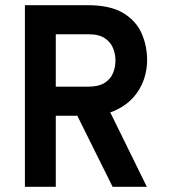

<svg xmlns="http://www.w3.org/2000/svg" viewBox="-20 -720 656 740"><path d="M76 0V-700H318Q404.5 -700 454.5 -670Q504.5 -640 525.8 -591.5Q547 -543 547 -488Q547 -449 534 -412.2Q521 -375.5 495 -345.8Q469 -316 429.8 -297Q390.5 -278 338 -274H195V0ZM414 0 271 -288 398 -301 546 0ZM195 -386H320Q360 -386 383 -400.5Q406 -415 415.5 -438Q425 -461 425 -487Q425 -510.5 416 -533.8Q407 -557 384.2 -572.5Q361.5 -588 320 -588H195Z"/></svg>

Font: Overpass Mono Light
Style: Regular
Weight: 300
Monospace: yes
Designer: Delve Withrington, Dave Bailey
Foundry: Delve Fonts LLC
Version: Version 4.000